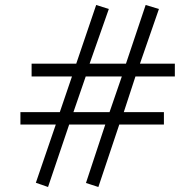

<svg xmlns="http://www.w3.org/2000/svg" viewBox="-20 -728 783 771"><path d="M523.9 -420.9 477.1 -277.8H638.2V-228H459L375 22.9L325.2 6.8L402.8 -228H257.8L172.9 22.9L124 5.9L204.1 -228H62V-277.8H220.2L269 -420.9H106.9V-472.2H286.1L366.2 -708L417 -691.9L339.8 -472.2H485.8L564.9 -708L618.2 -691.9L542 -472.2H682.1V-420.9ZM324.2 -420.9 274.9 -277.8H419.9L469.2 -420.9Z"/></svg>

Font: Tagmukay Beta
Style: Regular
Weight: 400
Designer: Peter Martin
Foundry: SIL International
Version: Version 2.000; dev 82b92eM